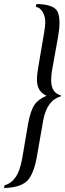

<svg xmlns="http://www.w3.org/2000/svg" viewBox="-29 -731 327 968"><path d="M82 73.2 112.8 -107.9Q125 -173.8 145 -202.9Q165 -231.9 206.1 -248Q157.2 -269 157.2 -329.1Q157.2 -356 165 -398.9L192.9 -563Q198.7 -594.7 199.2 -617.2Q199.2 -641.1 192.9 -655.8Q187 -671.9 178 -681.4Q168.9 -690.9 164.6 -692.4Q160.2 -693.8 151.9 -696.8L154.8 -710.9Q240.7 -709 259.8 -674.8Q271 -652.8 271 -617.2Q271 -586.4 264.2 -547.9L232.9 -374Q229 -350.1 229 -326.2Q229 -263.2 277.8 -250V-245.1Q208 -226.1 189 -125L155.8 64.9Q140.6 147 107.9 181.2Q71.8 215.3 -8.8 216.8L-5.9 203.1Q27.3 194.3 49.8 162.1Q69.8 134.3 82 73.2Z"/></svg>

Font: Linux Libertine
Style: Italic
Weight: 400
Italic angle: -12°
Designer: Philipp H. Poll
Foundry: Philipp H. Poll
Version: Version 5.1.6 ; ttfautohint (v0.9)